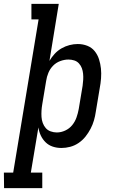

<svg xmlns="http://www.w3.org/2000/svg" viewBox="-80 -755 600 990"><path d="M-59 215 -60 135H-12L119 -655H82V-735H223L175 -441Q186 -460 201.5 -477Q217 -494 237 -505.5Q257 -517 278.5 -522.5Q300 -528 321 -528Q347 -528 370 -519Q393 -510 408 -491.5Q423 -473 430.5 -449.5Q438 -426 440.5 -401.5Q443 -377 441 -351Q439 -325 434 -299L414 -179Q411 -157 404.5 -134.5Q398 -112 387 -91Q376 -70 361 -51Q346 -32 325.5 -18Q305 -4 282 2Q259 8 237 8Q213 8 192 1Q171 -6 155.5 -21Q140 -36 130.5 -56Q121 -76 118 -98L79 135H138V215ZM213 -72Q235 -72 256.5 -82Q278 -92 292.5 -110Q307 -128 314.5 -149.5Q322 -171 326 -193L346 -313Q348 -328 349 -343.5Q350 -359 348.5 -374.5Q347 -390 342 -403.5Q337 -417 327 -428Q317 -439 302.5 -443.5Q288 -448 273 -448Q252 -448 230.5 -440Q209 -432 193.5 -416Q178 -400 169.5 -379.5Q161 -359 158 -338L138 -218Q135 -201 134 -184.5Q133 -168 134 -152Q135 -136 140.5 -121Q146 -106 156 -94.5Q166 -83 181.5 -77.5Q197 -72 213 -72Z"/></svg>

Font: Iosevka Curly Slab Medium
Style: Italic
Weight: 500
Italic angle: -9°
Monospace: yes
Designer: Belleve Invis
Foundry: Belleve Invis
Version: Version 22.1.2; ttfautohint (v1.8.4)